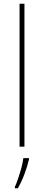

<svg xmlns="http://www.w3.org/2000/svg" viewBox="-20 -846 232 1021"><path d="M110 -66H84V-826H110ZM134 2Q125 40 110 80Q95 120 75 155H59V148Q67 131 76.5 103Q86 75 94 45.5Q102 16 104 -5H134Z"/></svg>

Font: Noto Sans Malayalam UI SemiCondensed Thin
Style: Regular
Weight: 100
Width: 4
Designer: Jelle Bosma - Monotype Design Team
Foundry: Monotype Imaging Inc.
Version: Version 2.104; ttfautohint (v1.8.4.7-5d5b)